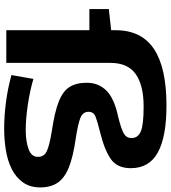

<svg xmlns="http://www.w3.org/2000/svg" viewBox="30 -820 800 899"><g transform="rotate(90 429.5 -370.0)"><path d="M121 0V-389H22V-480L121 -491V-512Q121 -633 209 -691.5Q297 -750 474 -750Q620 -750 693.5 -709.5Q767 -669 767 -583Q767 -520 725 -490Q683 -460 598 -439Q549 -427 526 -418Q503 -409 503 -385Q503 -359 530 -347.5Q557 -336 629 -325Q713 -313 763 -293Q813 -273 835 -240.5Q857 -208 857 -159Q857 -111 833.5 -78Q810 -45 771 -25.5Q732 -6 683 2Q634 10 583 10Q522 10 457.5 1.5Q393 -7 331 -24L349 -127Q402 -111 468.5 -101Q535 -91 590 -91Q640 -91 677 -104Q714 -117 714 -148Q714 -177 687.5 -189.5Q661 -202 594 -213Q505 -226 455.5 -245.5Q406 -265 386.5 -296.5Q367 -328 367 -377Q367 -432 404 -469Q441 -506 527 -524Q584 -538 605 -550.5Q626 -563 626 -586Q626 -616 595.5 -629.5Q565 -643 478 -643Q379 -643 326.5 -606Q274 -569 274 -488V0Z"/></g></svg>

Font: Georama Extended SemiBold
Style: Regular
Weight: 600
Width: 7
Designer: Jean-Baptiste Levee
Foundry: Production Type
Version: Version 1.000